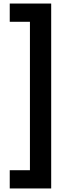

<svg xmlns="http://www.w3.org/2000/svg" viewBox="-20 -820 369 1084"><path d="M35 244H269V-800H35V-697H149V141H35Z"/></svg>

Font: Noto Sans Malayalam ExtraCondensed
Style: Bold
Weight: 700
Width: 2
Designer: Jelle Bosma - Monotype Design Team
Foundry: Monotype Imaging Inc.
Version: Version 2.104